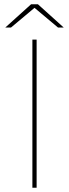

<svg xmlns="http://www.w3.org/2000/svg" viewBox="-20 -887 326 907"><path d="M153 -700H133V0H153ZM143 -850 254 -757H281L159 -867H127L5 -757H32Z"/></svg>

Font: Montserrat-Alt1 Thin
Style: Regular
Weight: 100
Designer: Differentunic
Foundry: Differentunic
Version: Version 7.222